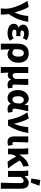

<svg xmlns="http://www.w3.org/2000/svg" viewBox="1829 -2663 1010 4710"><g transform="rotate(90 2334.0 -308.0)"><path d="M185 177Q192 120 192 41Q192 -55 134.5 -210Q77 -365 -1 -476L149 -508Q182 -457 218.5 -364Q255 -271 282 -166H286Q360 -318 370 -496H516Q492 -360 453.5 -257.5Q415 -155 324 -13Q337 60 337 177Z M794 12Q693 12 627.5 -28Q562 -68 562 -141Q562 -233 658 -259V-263Q623 -274 603 -304Q583 -334 583 -366Q583 -436 644 -472Q705 -508 796 -508Q889 -508 967 -457L913 -363Q864 -396 804 -396Q769 -396 748 -382.5Q727 -369 727 -346Q727 -302 797 -302Q820 -302 866 -306V-201Q810 -205 781 -205Q742 -205 724 -193.5Q706 -182 706 -156Q706 -100 808 -100Q869 -100 920 -138L977 -45Q898 12 794 12Z M1050 177V-237Q1050 -372 1115 -440Q1180 -508 1287 -508Q1395 -508 1456.5 -441.5Q1518 -375 1518 -256Q1518 -134 1457 -61Q1396 12 1313 12Q1235 12 1188 -43Q1192 40 1198 177ZM1278 -108Q1317 -108 1342.5 -144.5Q1368 -181 1368 -254Q1368 -388 1282 -388Q1240 -388 1214 -350.5Q1188 -313 1188 -251V-148Q1225 -108 1278 -108Z M1623 177V-496H1770V-207Q1770 -156 1784.5 -134.5Q1799 -113 1831 -113Q1881 -113 1916 -178V-496H2064Q2063 -466 2058.5 -331.5Q2054 -197 2054 -149Q2054 -107 2098 -107Q2114 -107 2130 -113L2147 -4Q2110 12 2060 12Q1956 12 1932 -71H1928Q1891 7 1823 7Q1780 7 1761 -16Q1762 93 1771 177Z M2387 12Q2296 12 2242 -57Q2188 -126 2188 -246Q2188 -365 2252.5 -436.5Q2317 -508 2407 -508Q2499 -508 2544 -409H2548L2564 -496H2709Q2708 -491 2693.5 -427.5Q2679 -364 2674.5 -343.5Q2670 -323 2661 -276.5Q2652 -230 2648.5 -202Q2645 -174 2645 -152Q2645 -107 2693 -107Q2708 -107 2725 -113L2743 -5Q2709 12 2656 12Q2602 12 2571.5 -7Q2541 -26 2528 -70H2525Q2475 12 2387 12ZM2422 -108Q2455 -108 2482.5 -139.5Q2510 -171 2512 -215L2519 -301Q2488 -388 2430 -388Q2393 -388 2366 -352Q2339 -316 2339 -247Q2339 -108 2422 -108Z M2919 0Q2878 -258 2736 -476L2886 -508Q2924 -443 2960.5 -338Q2997 -233 3013 -150H3017Q3081 -297 3097 -496H3243Q3219 -358 3178.5 -245Q3138 -132 3059 0Z M3466 12Q3388 12 3356.5 -30.5Q3325 -73 3325 -155V-496H3473Q3472 -466 3467.5 -331.5Q3463 -197 3463 -149Q3463 -126 3473 -116.5Q3483 -107 3504 -107Q3520 -107 3536 -113L3553 -4Q3516 12 3466 12Z M3947 11Q3889 -62 3821 -198Q3819 -195 3814 -190Q3764 -137 3764 -29V0H3626V-344Q3626 -434 3614 -496H3760Q3769 -455 3769 -374V-281H3773Q3906 -488 4052 -508L4064 -371Q3990 -354 3917 -290Q3954 -218 4008.5 -136.5Q4063 -55 4112 0Z M4460 177Q4471 -109 4471 -289Q4471 -343 4458 -363Q4445 -383 4412 -383Q4367 -383 4319 -311V0H4172V-344Q4172 -430 4161 -496H4292L4302 -410H4306Q4342 -458 4379 -483Q4416 -508 4464 -508Q4609 -508 4609 -308V177ZM4359 -573 4393 -793 4536 -769 4457 -555Z"/></g></svg>

Font: Toshiba Sans
Style: Bold
Weight: 700
Designer: Paul D. Hunt
Foundry: Toshiba Corporation
Version: Version 2.020;PS 2.0;hotconv 1.0.86;makeotf.lib2.5.63406